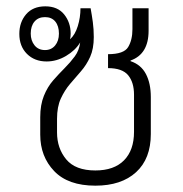

<svg xmlns="http://www.w3.org/2000/svg" viewBox="-20 -577 577 606"><path d="M281 9Q195 9 151 -37Q107 -83 107 -152V-207Q107 -246 118.5 -274.5Q130 -303 148 -323.5Q166 -344 184 -362Q202 -380 216 -399Q230 -418 233 -443Q218 -418 188.5 -400.5Q159 -383 127 -383Q89 -383 65 -407Q41 -431 41 -470Q41 -507 62.5 -532Q84 -557 123 -557Q162 -557 182.5 -531.5Q203 -506 203 -471Q203 -461 201 -453Q217 -467 225.5 -494.5Q234 -522 234 -551H266Q270 -529 273 -507Q276 -485 276 -460Q276 -423 264.5 -397.5Q253 -372 235.5 -352Q218 -332 201 -312Q184 -292 172 -266Q160 -240 160 -202V-159Q160 -109 189 -74Q218 -39 281 -39Q340 -39 371.5 -71Q403 -103 403 -161V-278Q403 -317 384.5 -339.5Q366 -362 321 -362V-406Q371 -406 384.5 -428.5Q398 -451 398 -485V-551H449V-480Q449 -406 392 -386V-384Q425 -373 440.5 -343.5Q456 -314 456 -271V-154Q456 -76 409.5 -33.5Q363 9 281 9ZM122 -419Q142 -419 154 -433.5Q166 -448 166 -471Q166 -495 154.5 -509Q143 -523 122 -523Q101 -523 89 -509Q77 -495 77 -471Q77 -449 89 -434Q101 -419 122 -419Z"/></svg>

Font: Noto Sans Thai Looped SemiCondensed Light
Style: Regular
Weight: 300
Width: 4
Designer: Sasikarn Vongin, Ben Mitchell
Foundry: The Fontpad Ltd
Version: Version 1.001; ttfautohint (v1.8.4.7-5d5b)